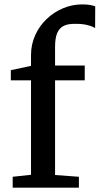

<svg xmlns="http://www.w3.org/2000/svg" viewBox="-20 -850 452 870"><path d="M37.5 0.5V-49L120.5 -58V-486H29V-532L120.5 -551.5V-600Q120.5 -648.5 139.5 -690.5Q158.5 -732.5 191.2 -763.8Q224 -795 265.5 -812.5Q307 -830 352 -830Q376 -830 389.5 -827.2Q403 -824.5 411.5 -821.5L411 -722.5Q401.5 -730 377 -736.2Q352.5 -742.5 319.5 -742Q288 -742.5 268.2 -732.5Q248.5 -722.5 239 -699.8Q229.5 -677 229.5 -637.5V-553H364V-486H229.5V-57L337.5 -49V0.5Z"/></svg>

Font: Merriweather 24pt Medium
Style: Regular
Weight: 500
Designer: Eben Sorkin
Foundry: Eben Sorkin
Version: Version 2.100